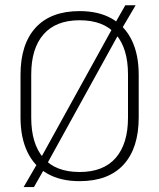

<svg xmlns="http://www.w3.org/2000/svg" viewBox="-20 -692 617 744"><path d="M288.5 10Q215 10 163.8 -19Q112.5 -48 86 -103.5Q59.5 -159 59.5 -237V-402Q59.5 -521 118.2 -585Q177 -649 288.5 -649Q362 -649 413 -620Q464 -591 490.8 -535.8Q517.5 -480.5 517.5 -402V-237Q517.5 -118 458.8 -54Q400 10 288.5 10ZM111.5 33H71.5L127 -62.5L135.5 -75L419 -588.5L425 -600.5L465.5 -671.5H505.5L450.5 -578L442 -564L159.5 -52L154.5 -42.5ZM288.5 -25.5Q381 -25.5 428.5 -80.2Q476 -135 476 -236V-403.5Q476 -504.5 429 -559Q382 -613.5 288.5 -613.5Q196.5 -613.5 148.8 -559Q101 -504.5 101 -403.5V-236Q101 -135 148 -80.2Q195 -25.5 288.5 -25.5Z"/></svg>

Font: Anek Malayalam ExtraLight
Style: Regular
Weight: 250
Version: Version 1.003